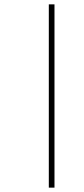

<svg xmlns="http://www.w3.org/2000/svg" viewBox="-20 -722 384 881"><path d="M204 139V-702H230V139Z"/></svg>

Font: Noto Sans Kannada Thin
Style: Regular
Weight: 100
Designer: Jelle Bosma - Monotype Design Team
Foundry: Monotype Imaging Inc.
Version: Version 2.005; ttfautohint (v1.8.4.7-5d5b)